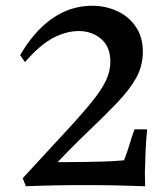

<svg xmlns="http://www.w3.org/2000/svg" viewBox="-20 -648 582 668"><path d="M50 -456Q98 -539 161.5 -583.5Q225 -628 301 -628Q347 -628 387.5 -609.5Q428 -591 452.5 -555Q477 -519 477 -468Q477 -419 454 -377.5Q431 -336 387.5 -290.5Q344 -245 283 -187Q222 -129 146 -47L153 -85Q167 -84 182.5 -84Q198 -84 214 -84Q274 -84 340.5 -86Q407 -88 469 -97L485 0Q431 -2 385.5 -3Q340 -4 277 -4Q219 -4 168.5 -3Q118 -2 70 0L59 -28Q149 -126 208 -189.5Q267 -253 301 -295.5Q335 -338 349.5 -369.5Q364 -401 364 -434Q364 -485 332 -512.5Q300 -540 254 -540Q211 -540 165.5 -516.5Q120 -493 67 -432ZM411 -89Q423 -119 430.5 -145Q438 -171 448 -198H492Q488 -158 486.5 -121.5Q485 -85 484 -47Q484 -36 484.5 -24Q485 -12 485 0Z"/></svg>

Font: Ruwudu Medium
Style: Regular
Weight: 500
Designer: Becca Hirsbrunner Spalinger
Foundry: SIL International
Version: Version 3.000